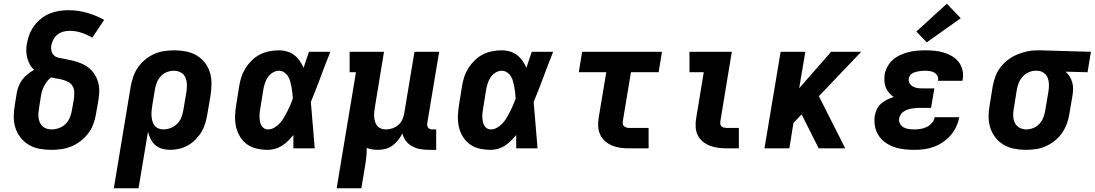

<svg xmlns="http://www.w3.org/2000/svg" viewBox="-20 -799 5895 1034"><path d="M257 8Q225 8 194 2.5Q163 -3 137 -18Q111 -33 92 -56.5Q73 -80 63.5 -109Q54 -138 54 -170Q54 -202 60 -234L70 -297Q73 -316 80.5 -335Q88 -354 100.5 -370.5Q113 -387 129.5 -400Q146 -413 164 -423Q150 -435 141 -451.5Q132 -468 127 -486.5Q122 -505 121.5 -525Q121 -545 125 -564Q129 -589 138.5 -613.5Q148 -638 164 -660Q180 -682 201.5 -699Q223 -716 247.5 -726Q272 -736 297.5 -740Q323 -744 348 -744Q400 -744 449 -730Q498 -716 541 -692L477 -596Q450 -612 419.5 -622.5Q389 -633 355 -633Q338 -633 321 -628.5Q304 -624 290 -613Q276 -602 267.5 -586Q259 -570 256 -553Q254 -539 257 -525Q260 -511 270 -501.5Q280 -492 293.5 -488.5Q307 -485 321 -483H322Q344 -479 365.5 -474Q387 -469 407.5 -461.5Q428 -454 446 -442.5Q464 -431 477.5 -415Q491 -399 500 -379.5Q509 -360 512.5 -338Q516 -316 514 -293.5Q512 -271 508 -248L497 -186Q493 -159 483 -132Q473 -105 456 -82Q439 -59 415.5 -40.5Q392 -22 365.5 -11Q339 0 311.5 4Q284 8 257 8ZM257 -102Q277 -102 297 -109Q317 -116 332 -130.5Q347 -145 355.5 -164.5Q364 -184 367 -204L378 -266Q380 -284 380 -301Q380 -318 372.5 -332.5Q365 -347 351 -355.5Q337 -364 321 -368.5Q305 -373 288.5 -375.5Q272 -378 255 -382Q243 -373 233.5 -360.5Q224 -348 217 -334.5Q210 -321 206 -307Q202 -293 200 -279L190 -216Q188 -203 187 -189.5Q186 -176 188 -163Q190 -150 195 -138.5Q200 -127 209.5 -118.5Q219 -110 231.5 -106Q244 -102 257 -102Z M593 215 684 -334Q689 -361 698 -387Q707 -413 723.5 -436.5Q740 -460 762.5 -478.5Q785 -497 811 -508.5Q837 -520 864.5 -524Q892 -528 919 -528Q950 -528 981 -522Q1012 -516 1038 -501Q1064 -486 1082.5 -462.5Q1101 -439 1110 -410Q1119 -381 1119 -349.5Q1119 -318 1114 -286L1097 -186Q1093 -161 1086 -137Q1079 -113 1066 -90.5Q1053 -68 1034.5 -49Q1016 -30 993.5 -17Q971 -4 946.5 2Q922 8 897 8Q874 8 853 2Q832 -4 816.5 -17.5Q801 -31 791.5 -50Q782 -69 777 -90L726 215ZM860 -102Q879 -102 898.5 -109.5Q918 -117 933 -131.5Q948 -146 956 -165Q964 -184 967 -204L984 -304Q987 -324 986.5 -344Q986 -364 978.5 -381.5Q971 -399 954 -408.5Q937 -418 916 -418Q897 -418 878 -410.5Q859 -403 845.5 -388Q832 -373 824.5 -354Q817 -335 814 -316L800 -231Q798 -217 796.5 -202.5Q795 -188 796 -174.5Q797 -161 800.5 -147.5Q804 -134 812 -123.5Q820 -113 832.5 -107.5Q845 -102 860 -102Z M1423 8Q1393 8 1363.5 1.5Q1334 -5 1311 -21.5Q1288 -38 1273 -62.5Q1258 -87 1251.5 -115Q1245 -143 1246 -173.5Q1247 -204 1252 -234L1268 -334Q1272 -360 1280 -384.5Q1288 -409 1302.5 -432Q1317 -455 1337 -474.5Q1357 -494 1381 -506Q1405 -518 1431 -523Q1457 -528 1482 -528Q1505 -528 1526.5 -521.5Q1548 -515 1565 -502Q1582 -489 1594 -471.5Q1606 -454 1615 -434Q1622 -455 1629 -476.5Q1636 -498 1644 -520H1759Q1732 -453 1707 -385Q1682 -317 1654 -250Q1660 -188 1664.5 -125Q1669 -62 1675 0H1560Q1560 -18 1560 -36Q1560 -54 1560 -72Q1547 -56 1532 -41Q1517 -26 1499 -14.5Q1481 -3 1461.5 2.5Q1442 8 1423 8ZM1423 -102Q1441 -102 1458 -112Q1475 -122 1487.5 -136Q1500 -150 1509.5 -166.5Q1519 -183 1527.5 -199.5Q1536 -216 1543.5 -233.5Q1551 -251 1557 -268Q1556 -284 1554.5 -299Q1553 -314 1550 -329.5Q1547 -345 1543 -360Q1539 -375 1531.5 -387.5Q1524 -400 1511 -409Q1498 -418 1482 -418Q1465 -418 1448.5 -408Q1432 -398 1422 -382.5Q1412 -367 1406.5 -350Q1401 -333 1398 -316L1382 -216Q1380 -204 1378.5 -192.5Q1377 -181 1377.5 -169Q1378 -157 1380 -145.5Q1382 -134 1387 -124.5Q1392 -115 1401.5 -108.5Q1411 -102 1423 -102Z M1793 215 1897 -410H1863V-520H2048L1998 -216Q1996 -203 1995 -190Q1994 -177 1995.5 -164.5Q1997 -152 2001 -140Q2005 -128 2013.5 -119Q2022 -110 2034 -106Q2046 -102 2059 -102Q2076 -102 2093.5 -108Q2111 -114 2125 -126Q2139 -138 2146.5 -155Q2154 -172 2157 -189L2212 -520H2345L2281 -136Q2280 -129 2281 -122.5Q2282 -116 2286 -111Q2290 -106 2296.5 -104Q2303 -102 2309 -102H2329V8H2291Q2267 8 2243.5 4Q2220 0 2200 -11Q2180 -22 2166 -40Q2152 -58 2147 -81Q2138 -62 2124.5 -45Q2111 -28 2093.5 -15Q2076 -2 2055 3Q2034 8 2014 8Q1999 8 1984 5.5Q1969 3 1955 -2Q1955 26 1952 53Q1949 80 1944 107L1926 215Z M2623 8Q2593 8 2563.5 1.5Q2534 -5 2511 -21.5Q2488 -38 2473 -62.5Q2458 -87 2451.5 -115Q2445 -143 2446 -173.5Q2447 -204 2452 -234L2468 -334Q2472 -360 2480 -384.5Q2488 -409 2502.5 -432Q2517 -455 2537 -474.5Q2557 -494 2581 -506Q2605 -518 2631 -523Q2657 -528 2682 -528Q2705 -528 2726.5 -521.5Q2748 -515 2765 -502Q2782 -489 2794 -471.5Q2806 -454 2815 -434Q2822 -455 2829 -476.5Q2836 -498 2844 -520H2959Q2932 -453 2907 -385Q2882 -317 2854 -250Q2860 -188 2864.5 -125Q2869 -62 2875 0H2760Q2760 -18 2760 -36Q2760 -54 2760 -72Q2747 -56 2732 -41Q2717 -26 2699 -14.5Q2681 -3 2661.5 2.5Q2642 8 2623 8ZM2623 -102Q2641 -102 2658 -112Q2675 -122 2687.5 -136Q2700 -150 2709.5 -166.5Q2719 -183 2727.5 -199.5Q2736 -216 2743.5 -233.5Q2751 -251 2757 -268Q2756 -284 2754.5 -299Q2753 -314 2750 -329.5Q2747 -345 2743 -360Q2739 -375 2731.5 -387.5Q2724 -400 2711 -409Q2698 -418 2682 -418Q2665 -418 2648.5 -408Q2632 -398 2622 -382.5Q2612 -367 2606.5 -350Q2601 -333 2598 -316L2582 -216Q2580 -204 2578.5 -192.5Q2577 -181 2577.5 -169Q2578 -157 2580 -145.5Q2582 -134 2587 -124.5Q2592 -115 2601.5 -108.5Q2611 -102 2623 -102Z M3369 0Q3346 0 3322.5 -3Q3299 -6 3278 -14.5Q3257 -23 3240 -37.5Q3223 -52 3213 -72.5Q3203 -93 3201.5 -116.5Q3200 -140 3204 -164L3245 -410H3097L3115 -520H3545L3527 -410H3378L3334 -146Q3333 -138 3334.5 -130.5Q3336 -123 3341.5 -118.5Q3347 -114 3354.5 -112Q3362 -110 3369 -110H3473V0Z M3894 0Q3871 0 3847.5 -3Q3824 -6 3803.5 -14Q3783 -22 3765.5 -36Q3748 -50 3738 -70Q3728 -90 3726.5 -113.5Q3725 -137 3729 -161L3770 -410H3693V-520H3921L3859 -143Q3858 -135 3860 -128Q3862 -121 3867.5 -117Q3873 -113 3880 -111.5Q3887 -110 3894 -110H3959V0Z M4097 0 4184 -520H4317L4284 -324L4456 -520H4618L4390 -281L4532 0H4389L4297 -183L4253 -137L4231 0Z M4906 8Q4877 8 4849 5Q4821 2 4795.5 -7Q4770 -16 4748 -31.5Q4726 -47 4711.5 -69.5Q4697 -92 4692 -119.5Q4687 -147 4691 -175Q4694 -193 4702 -210.5Q4710 -228 4725 -241Q4740 -254 4757.5 -262.5Q4775 -271 4793 -277Q4779 -286 4768 -299Q4757 -312 4750.5 -327.5Q4744 -343 4743 -361Q4742 -379 4744 -397Q4748 -419 4759.5 -440.5Q4771 -462 4789 -477.5Q4807 -493 4829 -503Q4851 -513 4873.5 -518.5Q4896 -524 4918.5 -526Q4941 -528 4964 -528Q4989 -528 5014 -525.5Q5039 -523 5062.5 -516Q5086 -509 5107 -496.5Q5128 -484 5142.5 -465.5Q5157 -447 5163 -422.5Q5169 -398 5165 -373Q5164 -371 5163.5 -368.5Q5163 -366 5163 -364H5031Q5031 -365 5031 -365.5Q5031 -366 5032 -367Q5034 -380 5028 -391Q5022 -402 5011.5 -408Q5001 -414 4988.5 -416Q4976 -418 4964 -418Q4955 -418 4946.5 -417.5Q4938 -417 4929.5 -415.5Q4921 -414 4912 -411.5Q4903 -409 4895 -405Q4887 -401 4881.5 -393.5Q4876 -386 4874 -377Q4872 -364 4878 -352Q4884 -340 4895.5 -333.5Q4907 -327 4920 -325Q4933 -323 4947 -323H5012L4994 -218H4930Q4919 -218 4908.5 -217Q4898 -216 4887 -214Q4876 -212 4865.5 -208Q4855 -204 4845.5 -197.5Q4836 -191 4830 -181Q4824 -171 4822 -160Q4820 -145 4827.5 -132Q4835 -119 4847.5 -112.5Q4860 -106 4875 -104Q4890 -102 4906 -102Q4922 -102 4939 -105Q4956 -108 4971.5 -115.5Q4987 -123 4999 -137Q5011 -151 5014 -168H5146Q5141 -141 5129.5 -116.5Q5118 -92 5100 -71Q5082 -50 5058.5 -34Q5035 -18 5009.5 -8.5Q4984 1 4957.5 4.5Q4931 8 4906 8ZM4971 -571 4915 -629 5079 -779 5154 -701Z M5505 8Q5473 8 5442.5 2Q5412 -4 5386 -19Q5360 -34 5341.5 -57.5Q5323 -81 5313.5 -110Q5304 -139 5304 -170.5Q5304 -202 5310 -234L5326 -334Q5331 -361 5340.5 -387Q5350 -413 5367.5 -436Q5385 -459 5408 -476.5Q5431 -494 5457 -505Q5483 -516 5510 -522Q5537 -528 5564 -528Q5568 -528 5572.5 -528Q5577 -528 5581 -528L5855 -520L5837 -410L5719 -413Q5731 -402 5740 -388Q5749 -374 5754 -357Q5759 -340 5759 -322Q5759 -304 5756 -286L5739 -186Q5735 -159 5725.5 -133Q5716 -107 5700 -83.5Q5684 -60 5661 -41.5Q5638 -23 5612 -11.5Q5586 0 5559 4Q5532 8 5505 8ZM5507 -102Q5526 -102 5545 -109.5Q5564 -117 5578 -132.5Q5592 -148 5599 -166.5Q5606 -185 5609 -204L5626 -304Q5629 -323 5629 -342Q5629 -361 5623 -378Q5617 -395 5602 -406Q5587 -417 5568 -418H5563Q5561 -418 5559.5 -418Q5558 -418 5557 -418Q5538 -418 5519.5 -409.5Q5501 -401 5487.5 -386Q5474 -371 5466.5 -353Q5459 -335 5456 -316L5440 -216Q5436 -196 5436.5 -176Q5437 -156 5445 -138.5Q5453 -121 5470 -111.5Q5487 -102 5507 -102Z"/></svg>

Font: Iosevka Etoile XBdObl
Style: Regular
Weight: 800
Italic angle: -9°
Designer: Belleve Invis
Foundry: Belleve Invis
Version: Version 15.5.2; ttfautohint (v1.8.4)